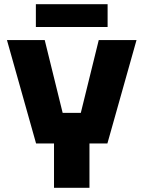

<svg xmlns="http://www.w3.org/2000/svg" viewBox="-20 -890 680 910"><path d="M236 0V-210H151L13 -700H192L277 -355H363L448 -700H627L489 -210H404V0ZM150 -762V-870H490V-762Z"/></svg>

Font: Tektur
Style: Bold
Weight: 700
Designer: Adam Jagosz
Foundry: Adam Jagosz
Version: Version 1.005;gftools[0.9.30]